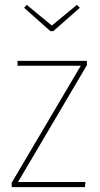

<svg xmlns="http://www.w3.org/2000/svg" viewBox="-20 -769 410 789"><path d="M337 -519V-501L54 -21H331L329 0H28V-18L312 -499H52V-519ZM296 -749 308 -737 199 -641H187L79 -737L90 -749L193 -664Z"/></svg>

Font: Fira Sans Condensed Thin
Style: Regular
Weight: 250
Width: 3
Designer: Carrois Corporate & Edenspiekermann AG
Foundry: Carrois Corporate GbR & Edenspiekermann AG
Version: Version 4.203